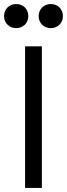

<svg xmlns="http://www.w3.org/2000/svg" viewBox="-49 -929 331 949"><path d="M75 0H158V-700H75ZM-29 -849C-29 -815 -3 -790 31 -790C65 -790 91 -815 91 -849C91 -884 66 -909 31 -909C-3 -909 -29 -884 -29 -849ZM142 -849C142 -815 168 -790 202 -790C236 -790 262 -815 262 -849C262 -884 237 -909 202 -909C168 -909 142 -884 142 -849Z"/></svg>

Font: Vanilla Cream Book
Style: Regular
Weight: 400
Designer: Jeremy Tribby, Jinavaṁso
Foundry: Tribby Type
Version: Version 1.422;Glyphs 3.1.2 (3151)